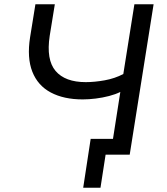

<svg xmlns="http://www.w3.org/2000/svg" viewBox="-20 -725 784 900"><path d="M451 155H370L405 -74H549L537 0H475ZM498 0 544 -294Q522 -283 491.5 -275Q461 -267 428.5 -263Q396 -259 368 -259Q279 -259 218 -291.5Q157 -324 131.5 -389Q106 -454 121 -550L146 -705H237L213 -557Q196 -445 240.5 -392.5Q285 -340 382 -340Q423 -340 470.5 -348.5Q518 -357 558 -378L610 -705H700L588 0Z"/></svg>

Font: Nunito Sans 7pt
Style: Italic
Weight: 400
Italic angle: -9°
Designer: Vernon Adams
Foundry: Vernon Adams
Version: Version 3.101;gftools[0.9.27]